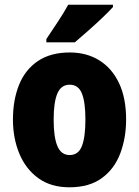

<svg xmlns="http://www.w3.org/2000/svg" viewBox="-20 -786 592 816"><path d="M516 -278Q516 -201 491.5 -135Q467 -69 413.5 -29.5Q360 10 275 10Q196 10 142.5 -29Q89 -68 62 -133.5Q35 -199 35 -278Q35 -361 61 -425.5Q87 -490 141 -526.5Q195 -563 277 -563Q348 -563 402 -529.5Q456 -496 486 -432.5Q516 -369 516 -278ZM208 -277Q208 -203 224 -165Q240 -127 276 -127Q313 -127 328 -165Q343 -203 343 -278Q343 -352 328 -389Q313 -426 276 -426Q240 -426 224 -389Q208 -352 208 -277ZM460 -756Q444 -738 415.5 -711Q387 -684 355.5 -656Q324 -628 298 -606H177V-620Q201 -656 226.5 -694.5Q252 -733 270 -766H460Z"/></svg>

Font: Noto Sans Gujarati UI Condensed Black
Style: Regular
Weight: 900
Width: 3
Designer: Jelle Bosma - Monotype Design Team, Universal Thirst
Foundry: Monotype Imaging Inc.
Version: Version 2.106; ttfautohint (v1.8.4.7-5d5b)